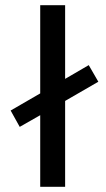

<svg xmlns="http://www.w3.org/2000/svg" viewBox="-20 -720 410 740"><path d="M359 -405 322 -469 231 -416V-700H135V-360L21 -294L56 -231L135 -276V0H231V-331Z"/></svg>

Font: Arthouse Owned Medium
Style: Regular
Weight: 500
Designer: Jeremy Tribby
Foundry: Tribby Type
Version: Version 1.000;PS 001.000;hotconv 1.0.88;makeotf.lib2.5.64775